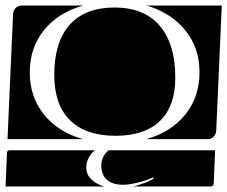

<svg xmlns="http://www.w3.org/2000/svg" viewBox="-27 -510 817 690"><path d="M0 -10 20 -460Q21 -473 29.5 -481.5Q38 -490 50 -490H272Q182 -465 131 -401.5Q80 -338 80 -250Q80 -162 131 -98.5Q182 -35 271 -10ZM499 -10Q588 -35 639 -98.5Q690 -162 690 -250Q690 -338 639 -401Q588 -464 500 -490H770L750 -40Q749 -27 740.5 -18.5Q732 -10 720 -10ZM168 -241Q168 -359 223.5 -421Q279 -483 385 -483Q491 -483 547 -417.5Q603 -352 603 -231Q603 -129 548 -75.5Q493 -22 388 -22Q281 -22 224.5 -78Q168 -134 168 -241ZM-7 160 -2 40Q-2 30 8 30H314Q283 57 283 92Q283 116 300 133.5Q317 151 347 160ZM337 84Q337 53 363 30H746L741 150Q741 160 731 160H453Q498 148 525 132L523 127Q505 137 471 145.5Q437 154 416 154Q377 154 357 136Q337 118 337 84Z"/></svg>

Font: PrimecolorCV1
Style: Medium
Weight: 500
Designer: gluk
Foundry: gluk
Version: Version 0.672